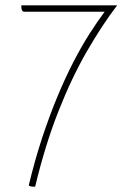

<svg xmlns="http://www.w3.org/2000/svg" viewBox="-20 -620 490 721"><path d="M112 81Q112 81 106 81Q100 81 94 79.5Q88 78 88 76Q111 -20 138.5 -103Q166 -186 195.5 -257Q225 -328 255.5 -387Q286 -446 316 -493Q346 -540 373 -576Q373 -576 331 -576Q289 -576 220 -576Q151 -576 70 -576Q67 -576 64.5 -578.5Q62 -581 61 -586.5Q60 -592 60 -600H420Q364 -527 306.5 -427.5Q249 -328 199 -201Q149 -74 112 81Z"/></svg>

Font: Yanone Kaffeesatz ExtraLight ExtraLight
Style: Regular
Weight: 250
Version: Version 2.003